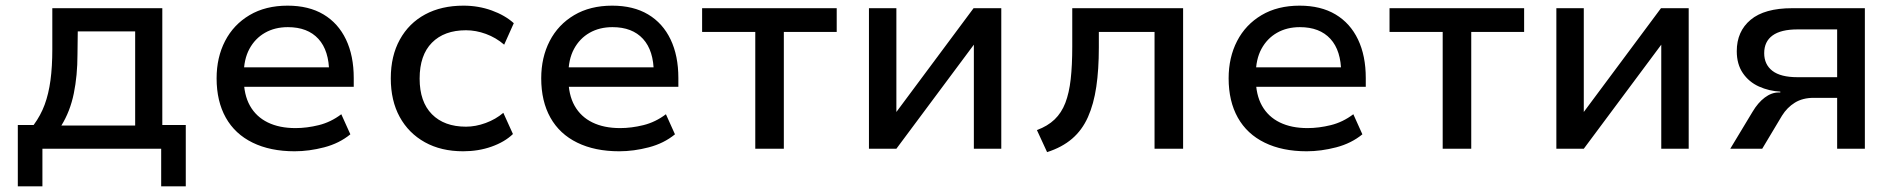

<svg xmlns="http://www.w3.org/2000/svg" viewBox="-20 -526 6710 679"><path d="M43 133V-84H99Q124 -118 138 -156Q152 -194 158.5 -242Q165 -290 165 -352V-497H554V-84H637V133H550V0H130V133ZM197 -82H458V-415H255L254 -334Q254 -259 241 -195.5Q228 -132 197 -82Z M1022 9Q936 9 873.5 -21.5Q811 -52 778.5 -110Q746 -168 746 -249Q746 -323 776 -381Q806 -439 862.5 -472.5Q919 -506 997 -506Q1072 -506 1124 -475Q1176 -444 1203.5 -386.5Q1231 -329 1231 -250V-219H822V-288H1163L1144 -268Q1144 -347 1106 -388.5Q1068 -430 998 -430Q952 -430 917 -410Q882 -390 862 -353Q842 -316 842 -262V-250Q842 -191 864 -152Q886 -113 927 -93Q968 -73 1025 -73Q1065 -73 1107.5 -83.5Q1150 -94 1187 -122L1219 -51Q1180 -19 1126.5 -5Q1073 9 1022 9Z M1618 9Q1540 9 1482.5 -23Q1425 -55 1393.5 -112.5Q1362 -170 1362 -249Q1362 -328 1394 -386Q1426 -444 1483.5 -475Q1541 -506 1619 -506Q1672 -506 1719 -489Q1766 -472 1797 -444L1763 -368Q1734 -393 1698.5 -406Q1663 -419 1628 -419Q1551 -419 1507.5 -375Q1464 -331 1464 -248Q1464 -166 1507.5 -122Q1551 -78 1628 -78Q1662 -78 1697.5 -91Q1733 -104 1760 -127L1794 -52Q1765 -24 1718.5 -7.5Q1672 9 1618 9Z M2170 9Q2084 9 2021.5 -21.5Q1959 -52 1926.5 -110Q1894 -168 1894 -249Q1894 -323 1924 -381Q1954 -439 2010.5 -472.5Q2067 -506 2145 -506Q2220 -506 2272 -475Q2324 -444 2351.5 -386.5Q2379 -329 2379 -250V-219H1970V-288H2311L2292 -268Q2292 -347 2254 -388.5Q2216 -430 2146 -430Q2100 -430 2065 -410Q2030 -390 2010 -353Q1990 -316 1990 -262V-250Q1990 -191 2012 -152Q2034 -113 2075 -93Q2116 -73 2173 -73Q2213 -73 2255.5 -83.5Q2298 -94 2335 -122L2367 -51Q2328 -19 2274.5 -5Q2221 9 2170 9Z M2651 0V-413H2463V-497H2939V-413H2752V0Z M3053 0V-497H3150V-130L3423 -497H3521V0H3424V-368L3150 0Z M3683 12 3647 -66Q3685 -80 3709.5 -103.5Q3734 -127 3747.5 -162Q3761 -197 3766.5 -246Q3772 -295 3772 -361V-497H4164V0H4063V-413H3866V-358Q3866 -280 3857 -219Q3848 -158 3827.5 -112Q3807 -66 3771.5 -35.5Q3736 -5 3683 12Z M4601 9Q4515 9 4452.5 -21.5Q4390 -52 4357.5 -110Q4325 -168 4325 -249Q4325 -323 4355 -381Q4385 -439 4441.5 -472.5Q4498 -506 4576 -506Q4651 -506 4703 -475Q4755 -444 4782.5 -386.5Q4810 -329 4810 -250V-219H4401V-288H4742L4723 -268Q4723 -347 4685 -388.5Q4647 -430 4577 -430Q4531 -430 4496 -410Q4461 -390 4441 -353Q4421 -316 4421 -262V-250Q4421 -191 4443 -152Q4465 -113 4506 -93Q4547 -73 4604 -73Q4644 -73 4686.5 -83.5Q4729 -94 4766 -122L4798 -51Q4759 -19 4705.5 -5Q4652 9 4601 9Z M5082 0V-413H4894V-497H5370V-413H5183V0Z M5484 0V-497H5581V-130L5854 -497H5952V0H5855V-368L5581 0Z M6099 0 6178 -131Q6197 -163 6221 -181Q6245 -199 6270 -199H6276V-202Q6236 -204 6200.5 -220Q6165 -236 6143.5 -267.5Q6122 -299 6122 -345Q6122 -415 6171 -456Q6220 -497 6318 -497H6575V0H6477V-180H6394Q6355 -180 6327.5 -163Q6300 -146 6282 -117L6212 0ZM6337 -253H6477V-422H6337Q6278 -422 6248.5 -400.5Q6219 -379 6219 -338Q6219 -298 6248 -275.5Q6277 -253 6337 -253Z"/></svg>

Font: Nunito Sans 7pt Medium
Style: Regular
Weight: 500
Designer: Vernon Adams
Foundry: Vernon Adams
Version: Version 3.101;gftools[0.9.27]